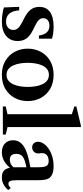

<svg xmlns="http://www.w3.org/2000/svg" viewBox="555 -1417 872 2022"><g transform="rotate(90 991.0 -406.0)"><path d="M207 10.5Q171 10.5 129.5 4.5Q88 -1.5 58.5 -11L52 -172H89Q99.5 -33.5 207 -33.5Q247 -33.5 271.2 -54.8Q295.5 -76 295.5 -110.5Q295.5 -138.5 277 -159.5Q258.5 -180.5 214.5 -203.5L168.5 -226.5Q108 -258 80.2 -295Q52.5 -332 52.5 -384Q52.5 -457.5 105.5 -496Q158.5 -534.5 260.5 -534.5Q297.5 -534.5 332 -529.8Q366.5 -525 387 -517V-380H354Q339.5 -490.5 250 -490.5Q214.5 -490.5 193 -472.8Q171.5 -455 171.5 -425.5Q171.5 -399 190.2 -379.2Q209 -359.5 256 -337L303 -313.5Q359.5 -285 385.8 -247.8Q412 -210.5 412 -156.5Q412 -78.5 357.8 -34Q303.5 10.5 207 10.5Z M768.5 10.5Q682.5 10.5 620.8 -26.2Q559 -63 525.8 -124.8Q492.5 -186.5 492.5 -262Q492.5 -338 525.8 -399.8Q559 -461.5 620.8 -498Q682.5 -534.5 768.5 -534.5Q854.5 -534.5 916.2 -498Q978 -461.5 1011.2 -399.8Q1044.5 -338 1044.5 -262Q1044.5 -186.5 1011.2 -124.8Q978 -63 916.2 -26.2Q854.5 10.5 768.5 10.5ZM768.5 -39Q804.5 -39 829 -58.5Q853.5 -78 868.2 -110.8Q883 -143.5 889.2 -183Q895.5 -222.5 895.5 -262.5Q895.5 -302 889.2 -341.5Q883 -381 868.5 -413.5Q854 -446 829.5 -465.5Q805 -485 768.5 -485Q732 -485 707.5 -465.5Q683 -446 668.5 -413.2Q654 -380.5 647.8 -341.2Q641.5 -302 641.5 -262Q641.5 -222 647.8 -182.5Q654 -143 668.5 -110.5Q683 -78 707.5 -58.5Q732 -39 768.5 -39Z M1101 0V-30.5L1183 -49V-726.5L1101 -753V-774L1301 -821.5H1318.5V-49L1396.5 -30.5V0Z M1584 10.5Q1526 10.5 1491.5 -21.5Q1457 -53.5 1457 -108Q1457 -179.5 1524.8 -222.5Q1592.5 -265.5 1741.5 -289.5V-369Q1741.5 -435 1727.8 -458.8Q1714 -482.5 1676 -482.5Q1637 -482.5 1614.8 -464Q1592.5 -445.5 1592.5 -413.5Q1592.5 -403 1594.2 -392.5Q1596 -382 1596 -372Q1596 -344.5 1577.5 -326.5Q1559 -308.5 1532 -308.5Q1506 -308.5 1489.5 -325.8Q1473 -343 1473 -370.5Q1473 -402 1496 -434Q1519 -466 1559 -490.5Q1632 -534.5 1729 -534.5Q1826.5 -534.5 1858.5 -484Q1869 -466 1873.5 -437.8Q1878 -409.5 1878 -352.5V-142Q1878 -96.5 1886.2 -77.5Q1894.5 -58.5 1915 -58.5Q1938 -58.5 1960.5 -83.5L1981.5 -56.5Q1924 10.5 1849 10.5Q1803.5 10.5 1779.2 -10Q1755 -30.5 1747.5 -71.5H1743.5Q1674.5 10.5 1584 10.5ZM1661.5 -73.5Q1711 -73.5 1741.5 -112.5V-248Q1660 -232 1630.2 -209.8Q1600.5 -187.5 1600.5 -143Q1600.5 -73.5 1661.5 -73.5Z"/></g></svg>

Font: Libre Caslon Text SemiBold
Style: Regular
Weight: 600
Designer: Pablo Impallari, Rodrigo Fuenzalida, Katja Schimmel
Foundry: Pablo Impallari, Rodrigo Fuenzalida
Version: Version 2.000